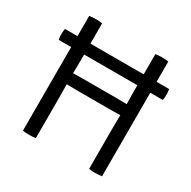

<svg xmlns="http://www.w3.org/2000/svg" viewBox="-154 -837 986 990"><g transform="rotate(30 339.0 -341.5)"><path d="M29 -497.5Q26 -512 26 -529Q26 -540 26.8 -547.2Q27.5 -554.5 29 -562.5H649Q650.5 -554.5 651.2 -547.2Q652 -540 652 -529Q652 -512 649 -497.5ZM240 -319Q237 -319 223.5 -319.2Q210 -319.5 196.8 -319.8Q183.5 -320 179.5 -320Q168.5 -320 157.2 -319.5Q146 -319 134.5 -319V-386.5Q146 -386.5 157.2 -386Q168.5 -385.5 179.5 -385.5Q183.5 -385.5 196.8 -385.8Q210 -386 223.5 -386.2Q237 -386.5 240 -386.5H438Q441.5 -386.5 454.8 -386.2Q468 -386 481.5 -385.8Q495 -385.5 498.5 -385.5Q510 -385.5 521.2 -386Q532.5 -386.5 543.5 -386.5V-319Q532.5 -319 521.2 -319.5Q510 -320 498.5 -320Q495 -320 481.5 -319.8Q468 -319.5 454.8 -319.2Q441.5 -319 438 -319ZM180.5 0Q172.5 1.5 162.2 2.2Q152 3 141 3Q131.5 3 121.2 2.2Q111 1.5 103.5 0V-683Q111 -684.5 121.2 -685.2Q131.5 -686 141 -686Q152 -686 162.2 -685.2Q172.5 -684.5 180.5 -683V-459.5Q180.5 -438.5 180 -422.2Q179.5 -406 179.5 -385.5V-320Q179.5 -300 180 -283.5Q180.5 -267 180.5 -246ZM497.5 -246Q497.5 -267 498 -283.5Q498.5 -300 498.5 -320V-385.5Q498.5 -406 498 -422.2Q497.5 -438.5 497.5 -459.5V-683Q505 -684.5 515 -685.2Q525 -686 535 -686Q546 -686 556.2 -685.2Q566.5 -684.5 574.5 -683V0Q566.5 1.5 556.2 2.2Q546 3 535 3Q525 3 515 2.2Q505 1.5 497.5 0Z"/></g></svg>

Font: Signika Light Light
Style: Regular
Weight: 300
Version: Version 2.001